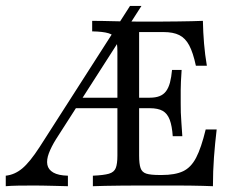

<svg xmlns="http://www.w3.org/2000/svg" viewBox="-28 -643 838 663"><path d="M-8.1 0V-36.3Q22.6 -39.5 48.8 -61.3Q75 -83.1 108.9 -135.5L421 -622.6H460.5L165.3 -162.1Q149.2 -136.3 140.7 -113.7Q132.3 -91.1 135.5 -74.2Q138.7 -57.3 156 -47.2Q173.4 -37.1 206.5 -36.3V0Q179.8 -0.8 159.7 -1.2Q139.5 -1.6 123.4 -2Q107.3 -2.4 92.7 -2.4Q59.7 -2.4 34.7 -2Q9.7 -1.6 -8.1 0ZM215.3 -269.4 237.9 -305.6H545.2V-269.4ZM292.7 0V-36.3Q329.8 -37.9 348 -43.1Q366.1 -48.4 371.8 -62.9Q377.4 -77.4 377.4 -105.6V-465.3Q377.4 -495.2 371.4 -508.9Q365.3 -522.6 346.8 -528.2Q328.2 -533.9 290.3 -534.7V-571Q309.7 -571 327.8 -570.6Q346 -570.2 364.5 -569.8Q383.1 -569.4 402.4 -569Q421.8 -568.5 442.3 -568.5Q462.9 -568.5 485.5 -568.5Q508.1 -568.5 532.3 -568.5Q561.3 -568.5 586.7 -569Q612.1 -569.4 633.5 -569.8Q654.8 -570.2 672.6 -571Q673.4 -531.5 676.6 -492.7Q679.8 -454 686.3 -416.1H648.4Q638.7 -461.3 625.4 -486.3Q612.1 -511.3 591.1 -521.8Q570.2 -532.3 536.3 -532.3H452.4V-105.6Q452.4 -77.4 457.3 -62.9Q462.1 -48.4 477 -43.5Q491.9 -38.7 523.4 -38.7H530.6Q576.6 -38.7 604 -51.6Q631.5 -64.5 649.2 -98.4Q666.9 -132.3 682.3 -196H720.2Q714.5 -148.4 710.9 -100.4Q707.3 -52.4 707.3 0Q691.1 -0.8 672.6 -1.2Q654 -1.6 632.3 -2Q610.5 -2.4 584.7 -2.4Q558.9 -2.4 528.2 -2.4Q490.3 -2.4 454.8 -2.4Q419.4 -2.4 389.1 -2Q358.9 -1.6 334.7 -1.2Q310.5 -0.8 292.7 0ZM568.5 -172.6Q566.1 -208.1 558.1 -229.4Q550 -250.8 533.9 -260.1Q517.7 -269.4 488.7 -269.4V-305.6Q508.9 -305.6 522.6 -310.9Q536.3 -316.1 545.2 -327.8Q554 -339.5 558.9 -357.7Q563.7 -375.8 566.1 -401.6H599.2Q596 -355.6 596 -331.9Q596 -308.1 596 -287.1Q596 -270.2 596.4 -254.4Q596.8 -238.7 598.4 -219.4Q600 -200 601.6 -172.6Z"/></svg>

Font: Playfair 9pt Light
Style: Regular
Weight: 300
Designer: Claus Eggers Sørensen
Foundry: Claus Eggers Sørensen
Version: Version 2.001;gftools[0.9.30]